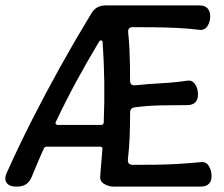

<svg xmlns="http://www.w3.org/2000/svg" viewBox="-20 -687 824 707"><path d="M38 0Q22 0 12 -6.5Q2 -13 0 -24.5Q-2 -36 5 -51Q49 -149 98.5 -246.5Q148 -344 202.5 -442Q257 -540 316 -637Q333 -667 369 -667H715Q734 -667 744 -656.5Q754 -646 754 -626Q754 -607 744 -591Q734 -575 715 -577Q676 -582 634.5 -584Q593 -586 551 -586.5Q509 -587 469 -587Q459 -587 455 -582Q451 -577 452 -567Q455 -539 456.5 -509Q458 -479 458.5 -449Q459 -419 459 -390Q459 -380 464 -376Q469 -372 479 -373Q527 -378 575 -380.5Q623 -383 670 -390Q683 -392 691.5 -384.5Q700 -377 704.5 -365Q709 -353 709 -339Q709 -320 699 -310Q689 -300 670 -300Q622 -300 573.5 -299Q525 -298 477 -292Q468 -291 463.5 -286Q459 -281 459 -272Q459 -228 457.5 -186Q456 -144 451 -100Q450 -90 454.5 -85Q459 -80 469 -80Q511 -80 553 -80.5Q595 -81 637 -83.5Q679 -86 720 -90Q739 -92 749 -75.5Q759 -59 759 -39Q759 -20 749 -10Q739 0 720 0H398Q379 0 363 -10Q347 -20 349 -39Q351 -64 353 -88Q355 -112 357 -137Q359 -147 348 -147H152Q144 -147 141 -139Q129 -113 118 -86.5Q107 -60 96 -34Q81 0 45 0ZM193 -227H352Q362 -227 362 -237Q365 -311 364 -384.5Q363 -458 358 -531Q357 -538 352.5 -538.5Q348 -539 344 -532Q300 -459 260.5 -386Q221 -313 186 -239Q183 -234 185.5 -230.5Q188 -227 193 -227Z"/></svg>

Font: Winky Sans
Style: Regular
Weight: 400
Designer: Simon Atzbach
Foundry: typofactur
Version: Version 1.205